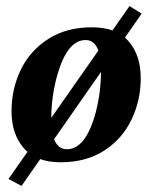

<svg xmlns="http://www.w3.org/2000/svg" viewBox="-20 -525 502 633"><path d="M18 -158Q18 -232 48.5 -295Q79 -358 139 -396.5Q199 -435 283 -435Q364 -435 404 -389Q444 -343 444 -267Q444 -194 413.5 -130.5Q383 -67 323.5 -28.5Q264 10 180 10Q99 10 58.5 -36.5Q18 -83 18 -158ZM295 -152Q313 -220 313 -292Q313 -393 262 -393Q202 -393 169 -278Q149 -206 149 -133Q149 -33 201 -33Q262 -33 295 -152ZM407 -505 447 -480 51 88 8 65Z"/></svg>

Font: Unna
Style: Bold Italic
Weight: 700
Italic angle: -8.05°
Designer: Jorge de Buen Unna
Foundry: Omnibus-Type
Version: Version 2.008